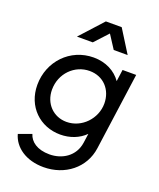

<svg xmlns="http://www.w3.org/2000/svg" viewBox="-179 -903 1019 1231"><g transform="rotate(20 330.0 -287.5)"><path d="M269 220C415 220 534 127 553 -12L626 -539H533L522 -459C482 -516 415 -551 333 -551C173 -551 52 -423 52 -263C52 -115 160 -13 298 -13C364 -13 424 -36 467 -79L458 -15C444 81 362 130 277 130C192 130 144 92 130 44L42 76C65 160 149 220 269 220ZM151 -266C151 -377 236 -461 338 -461C433 -461 497 -390 497 -296C497 -194 413 -103 308 -103C218 -103 151 -172 151 -266ZM185 -640H293L377 -731L436 -640H531L434 -795H326Z"/></g></svg>

Font: Mluvka Medium
Style: Italic
Weight: 500
Italic angle: -8°
Designer: Modified by Jiří Krblich, Original typeface by Gumpita Rahayu
Foundry: Gumpita Rahayu & Jiří Krblich
Version: Version 2.000;Glyphs 3.1.1 (3134)